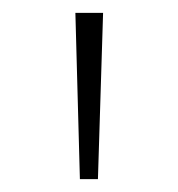

<svg xmlns="http://www.w3.org/2000/svg" viewBox="-20 -886 277 298"><path d="M104 -608H132L140 -866H97Z"/></svg>

Font: Noto Sans Telugu UI Condensed ExtraLight
Style: Regular
Weight: 200
Width: 3
Designer: Jelle Bosma - Monotype Design Team
Foundry: Monotype Imaging Inc.
Version: Version 2.005